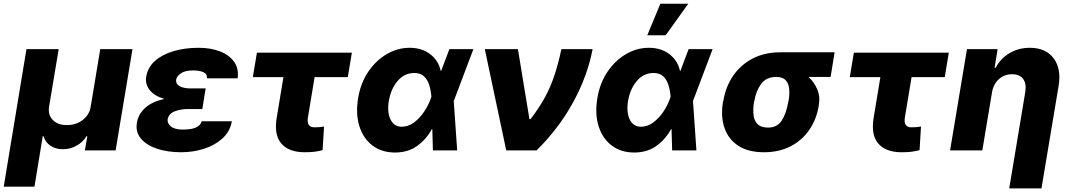

<svg xmlns="http://www.w3.org/2000/svg" viewBox="-42 -810 5760 1034"><path d="M-22 195.3 100.5 -545.5H274.1L222.3 -235.4Q215.6 -191.4 242.2 -163.9Q268.8 -136.4 318.2 -136.4Q367.9 -136.4 403.6 -163.9Q439.3 -191.4 446.4 -235.4L497.9 -545.5H671.5L580.6 0H415.1L428.3 -76.3H424Q403.8 -44 370 -25.2Q336.3 -6.4 296.2 -6.4Q257.5 -6.4 229.6 -25.2Q201.7 -44 192.5 -76.3H188.2L143.5 195.3Z M843.4 -277.3Q789.1 -293 763.8 -325.5Q738.6 -358 745.4 -396.7Q753.6 -447.1 792.6 -481.9Q831.7 -516.7 892.6 -534.6Q953.5 -552.6 1027.7 -552.6Q1092.7 -552.6 1142.8 -533.2Q1192.8 -513.8 1218.9 -477.1Q1245 -440.3 1237.6 -388.1H1072.4Q1074.9 -411.9 1053.3 -421.3Q1031.6 -430.8 996.8 -430.8Q954.9 -430.8 932.4 -415.1Q909.8 -399.5 906.6 -380.7Q903.4 -359.4 924.5 -346.6Q945.7 -333.8 984.4 -333.8H1065.7L1057.5 -286.2H1057.9L1047.6 -222.7H966.3Q932.2 -222.7 899.5 -210.6Q866.8 -198.5 860.8 -166.9Q858.3 -146.3 878.2 -129.3Q898.1 -112.2 943.2 -112.2Q990.4 -112.2 1014.6 -123.9Q1038.7 -135.7 1044 -157H1206.7Q1196.7 -100.9 1155.2 -63.7Q1113.6 -26.6 1055 -8.3Q996.4 9.9 934.3 9.9Q860.1 9.9 803.1 -9.2Q746.1 -28.4 716.6 -64.1Q687.1 -99.8 695.3 -148.8Q703.1 -196.4 740.8 -229.8Q778.4 -263.1 843.4 -277.3Z M1853 -526.3 1831 -394.5H1652.3L1616.1 -176.5Q1608 -124.3 1652 -124.3Q1669.7 -124.3 1679.7 -125.4Q1689.6 -126.4 1703.1 -128.6L1695.3 -1.4Q1672.2 4.6 1650.7 7.3Q1629.3 9.9 1598.7 9.9Q1513.5 9.9 1473.2 -36.9Q1432.9 -83.8 1448.2 -176.1L1484.4 -394.5H1319.6L1341.6 -526.3Z M2083.8 11.4Q2013.1 11 1963.8 -26.5Q1914.4 -63.9 1893.5 -130.1Q1872.5 -196.4 1886.7 -282Q1900.2 -362.9 1941.4 -423.8Q1982.6 -484.7 2041 -518.6Q2099.4 -552.6 2163.7 -552.6Q2230.5 -552.6 2275 -518.1Q2319.6 -483.7 2331.7 -427.9H2333.8L2378.2 -545.5H2507.5L2403.8 -271.3L2401.6 -266.3L2420.1 0H2289.4L2286.2 -114.7L2283.4 -114.3Q2254.3 -59.7 2204.4 -24Q2154.5 11.7 2083.8 11.4ZM2281.2 -288.7Q2278.8 -321.7 2269.9 -351Q2261 -380.3 2241.8 -398.6Q2222.7 -416.9 2189.3 -416.9Q2136 -416.9 2099.4 -374.1Q2062.9 -331.3 2051.8 -265.6Q2042.3 -204.9 2061.3 -166.2Q2080.3 -127.5 2121.4 -127.5Q2157 -127.5 2187.9 -150.6Q2218.8 -173.7 2241.8 -208.1Q2264.9 -242.5 2276.6 -276.3Z M2684.3 0 2568.9 -545.5H2747.2L2809.3 -168H2815Q2862.2 -230.1 2892.4 -285.3Q2922.6 -340.6 2943.2 -402.3Q2963.8 -464.1 2981.5 -545.5H3149.5Q3121.4 -399.1 3043.9 -258Q2966.3 -116.8 2847.7 0Z M3372.2 11.4Q3301.5 11 3252.1 -26.5Q3202.8 -63.9 3181.8 -130.1Q3160.9 -196.4 3175.1 -282Q3188.6 -362.9 3229.8 -423.8Q3271 -484.7 3329.4 -518.6Q3387.8 -552.6 3452.1 -552.6Q3518.8 -552.6 3563.4 -518.1Q3608 -483.7 3620 -427.9H3622.2L3666.5 -545.5H3795.8L3692.1 -271.3L3690 -266.3L3708.5 0H3577.8L3574.6 -114.7L3571.7 -114.3Q3542.6 -59.7 3492.7 -24Q3442.8 11.7 3372.2 11.4ZM3569.6 -288.7Q3567.1 -321.7 3558.2 -351Q3549.4 -380.3 3530.2 -398.6Q3511 -416.9 3477.6 -416.9Q3424.4 -416.9 3387.8 -374.1Q3351.2 -331.3 3340.2 -265.6Q3330.6 -204.9 3349.6 -166.2Q3368.6 -127.5 3409.8 -127.5Q3445.3 -127.5 3476.2 -150.6Q3507.1 -173.7 3530.2 -208.1Q3553.3 -242.5 3565 -276.3ZM3443.9 -620 3514.2 -789.8H3664.4L3543 -620Z M3851.2 -258.5 3854 -269.9Q3866.5 -343.8 3906.4 -402.2Q3946.4 -460.6 4010.8 -494.5Q4075.3 -528.4 4160.9 -528.4H4452.8L4431.1 -395.6H4312.5Q4342 -368.3 4358.8 -329.9Q4375.7 -291.5 4368.3 -248.6L4366.8 -238.6Q4355.1 -166.9 4316.4 -110.6Q4277.7 -54.3 4215.7 -22.2Q4153.8 9.9 4072.8 9.9Q3987.2 9.9 3933.8 -25.2Q3880.3 -60.4 3859.6 -121.3Q3838.8 -182.2 3851.2 -258.5ZM4021.3 -269.9 4018.5 -258.5Q4012.4 -220.5 4016.2 -189.8Q4019.9 -159.1 4038.4 -141Q4056.8 -122.9 4094.8 -122.9Q4144.5 -122.9 4168.9 -162.3Q4193.2 -201.7 4202.4 -258.5L4205.3 -269.9Q4210.9 -304 4207.9 -332.6Q4204.9 -361.2 4188.9 -378.4Q4172.9 -395.6 4138.8 -395.6Q4084.5 -395.6 4057.2 -358.3Q4029.8 -321 4021.3 -269.9Z M5067.8 -526.3 5045.8 -394.5H4867.2L4831 -176.5Q4822.8 -124.3 4866.8 -124.3Q4884.6 -124.3 4894.5 -125.4Q4904.5 -126.4 4918 -128.6L4910.2 -1.4Q4887.1 4.6 4865.6 7.3Q4844.1 9.9 4813.6 9.9Q4728.3 9.9 4688 -36.9Q4647.7 -83.8 4663 -176.1L4699.2 -394.5H4534.4L4556.5 -526.3Z M5300.1 -311.1 5248.2 0H5074.6L5165.5 -545.5H5330.6L5314.3 -445.3H5320.3Q5346.6 -495.4 5395.1 -524Q5443.5 -552.6 5503.9 -552.6Q5589.8 -552.6 5632.1 -496.3Q5674.4 -440 5659.1 -347.7L5566.8 204.5H5393.1L5479.4 -313.6Q5486.9 -359 5468.2 -384.6Q5449.6 -410.2 5408 -410.2Q5367.2 -410.2 5337.5 -383.9Q5307.9 -357.6 5300.1 -311.1Z"/></svg>

Font: Inter UI Extra Bold
Style: Italic
Weight: 800
Italic angle: 9.39999°
Designer: Rasmus Andersson
Foundry: rsms
Version: 3.2;8d6f07862